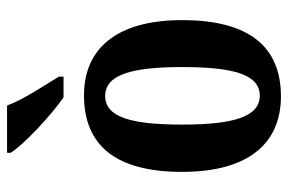

<svg xmlns="http://www.w3.org/2000/svg" viewBox="-156 -650 816 544"><g transform="rotate(-90 252.0 -378.0)"><path d="M248 -606H307V-619C284 -657 241 -721 225 -766H91V-756C112 -721 196 -642 248 -606ZM251 10C393 10 467 -82 467 -270C467 -457 385 -548 254 -548C111 -548 37 -457 37 -270C37 -82 118 10 251 10ZM253 -50C193 -50 171 -125 171 -270C171 -414 192 -488 252 -488C312 -488 334 -414 334 -270C334 -125 313 -50 253 -50Z"/></g></svg>

Font: Noto Serif Sinhala ExtraCondensed
Style: Bold
Weight: 700
Width: 2
Designer: Jelle Bosma - Monotype Design Team
Foundry: Monotype Imaging Inc.
Version: Version 2.007